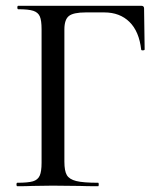

<svg xmlns="http://www.w3.org/2000/svg" viewBox="-20 -645 557 665"><path d="M40 -12Q77 -12 94 -17Q111 -22 117.5 -36.5Q124 -51 124 -81V-544Q124 -574 118 -588Q112 -602 95.5 -607.5Q79 -613 43 -613Q40 -613 40 -619Q40 -625 43 -625H469Q479 -625 479 -616L481 -474Q481 -471 475.5 -470.5Q470 -470 469 -473Q462 -536 428.5 -569Q395 -602 341 -602H277Q234 -602 218.5 -589.5Q203 -577 203 -543V-85Q203 -53 211.5 -38.5Q220 -24 244 -18Q268 -12 320 -12Q322 -12 322 -6Q322 0 320 0Q279 0 256 -1L162 -2L92 -1Q73 0 40 0Q37 0 37 -6Q37 -12 40 -12Z"/></svg>

Font: Cormorant Unicase Medium
Style: Regular
Weight: 500
Designer: Christian Thalmann (Catharsis Fonts)
Foundry: Catharsis Fonts
Version: Version 4.000